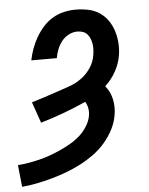

<svg xmlns="http://www.w3.org/2000/svg" viewBox="-97 -572 651 839"><g transform="rotate(-5 228.0 -152.5)"><path d="M-34 223 -44 127Q-20 125 4 121Q28 117 52 111Q76 105 99.5 96.5Q123 88 146 77.5Q169 67 191.5 54Q214 41 233 24Q252 7 266 -15.5Q280 -38 284 -61Q287 -78 284 -94Q281 -110 273 -123Q224 -101 174 -82.5Q124 -64 73 -49L41 -141Q70 -150 98 -159Q126 -168 154 -177.5Q182 -187 210.5 -197Q239 -207 263.5 -225Q288 -243 305 -269Q322 -295 326 -324Q328 -336 328.5 -348.5Q329 -361 327 -373Q325 -385 320.5 -396Q316 -407 308.5 -415.5Q301 -424 289.5 -428Q278 -432 265 -432Q246 -432 227.5 -422.5Q209 -413 196.5 -397Q184 -381 176.5 -362Q169 -343 166 -324H54Q59 -349 68 -374Q77 -399 90.5 -422.5Q104 -446 122.5 -467Q141 -488 164.5 -502Q188 -516 214 -522Q240 -528 265 -528Q294 -528 321 -522.5Q348 -517 370 -502.5Q392 -488 407 -466.5Q422 -445 430 -419.5Q438 -394 440 -366.5Q442 -339 437 -310Q431 -275 412.5 -242Q394 -209 366 -183Q387 -158 394.5 -124.5Q402 -91 396 -56Q391 -23 375 8Q359 39 336 65.5Q313 92 284.5 112.5Q256 133 225 149Q194 165 161.5 177Q129 189 96.5 198Q64 207 31.5 213.5Q-1 220 -34 223Z"/></g></svg>

Font: Iosevka SS04 Oblique
Style: Bold
Weight: 700
Italic angle: -9°
Monospace: yes
Designer: Belleve Invis
Foundry: Belleve Invis
Version: Version 19.0.0; ttfautohint (v1.8.4)